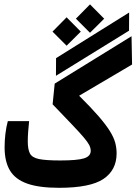

<svg xmlns="http://www.w3.org/2000/svg" viewBox="-20 -874 638 898"><path d="M255.9 4.4Q162.1 4.4 106.4 -15.6Q50.8 -35.6 26.1 -77.4Q1.5 -119.1 1.5 -184.6Q1.5 -214.8 5.1 -246.8Q8.8 -278.8 16.6 -307.6H116.2Q113.3 -280.8 111.6 -256.6Q109.9 -232.4 109.9 -212.9Q109.9 -175.3 120.1 -156Q130.4 -136.7 162.6 -130.1Q194.8 -123.5 261.2 -123.5Q341.3 -123.5 372.8 -133.3Q404.3 -143.1 404.3 -168.5Q404.3 -182.1 397 -196.3Q389.6 -210.4 370.6 -232.7Q351.6 -254.9 316.7 -291.5Q281.7 -328.1 226.1 -386.2L235.8 -482.9L595.2 -704.6L597.7 -572.3L350.1 -426.3Q406.2 -370.6 440.7 -330.8Q475.1 -291 493.7 -261.2Q512.2 -231.4 518.8 -206.8Q525.4 -182.1 525.4 -156.7Q525.4 -78.6 463.9 -37.1Q402.3 4.4 255.9 4.4ZM241.7 -519.5 242.2 -602.1 584 -815.4 583.5 -730.5ZM291.5 -660.2 225.6 -726.1 291.5 -793 357.9 -726.1ZM400.9 -720.7 335 -786.6 400.9 -853.5 467.3 -786.6Z"/></svg>

Font: Cascadia Mono PL SemiBold
Style: Regular
Weight: 600
Monospace: yes
Designer: Aaron Bell
Foundry: Saja Typeworks
Version: Version 2404.023; ttfautohint (v1.8.4)